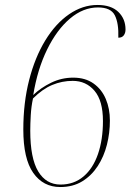

<svg xmlns="http://www.w3.org/2000/svg" viewBox="-20 -744 526 774"><path d="M223 10Q154 10 114 -47Q74 -104 74 -222Q74 -330 97.5 -421.5Q121 -513 162.5 -581Q204 -649 258.5 -686.5Q313 -724 373 -724Q428 -724 457 -696Q486 -668 486 -625Q486 -611 479 -601.5Q472 -592 457 -592Q459 -650 443 -682Q427 -714 375 -714Q315 -714 262 -669Q209 -624 170 -544.5Q131 -465 114 -361Q144 -390 186 -410.5Q228 -431 275 -431Q324 -431 357 -407.5Q390 -384 406.5 -345Q423 -306 423 -258Q423 -208 411 -160.5Q399 -113 374 -74.5Q349 -36 311.5 -13Q274 10 223 10ZM224 0Q278 0 316.5 -32.5Q355 -65 375 -123Q395 -181 395 -256Q395 -338 361 -378Q327 -418 273 -418Q230 -418 190.5 -401.5Q151 -385 113 -347Q106 -315 104 -279.5Q102 -244 102 -217Q102 -106 134 -53Q166 0 224 0Z"/></svg>

Font: Noto Serif Display SemiCondensed Thin
Style: Italic
Weight: 100
Width: 4
Italic angle: -12°
Designer: Monotype Design Team
Foundry: Monotype Imaging Inc.
Version: Version 2.009